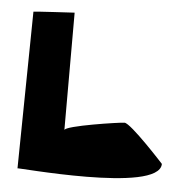

<svg xmlns="http://www.w3.org/2000/svg" viewBox="-40 -618 517 518"><g transform="rotate(5 218.5 -359.0)"><path d="M25 -146C10 -150 412 -110 412 -192C412 -192 319 -294 302 -294C290 -294 142 -272 142 -260V-578C142 -578 33 -572 31 -571Z"/></g></svg>

Font: Recovery
Style: Regular
Weight: 400
Version: Version 0.27